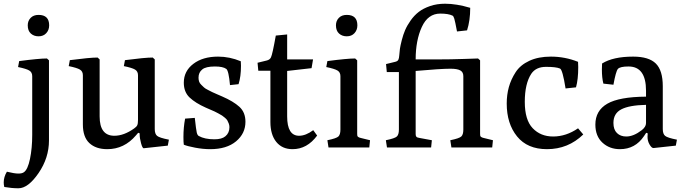

<svg xmlns="http://www.w3.org/2000/svg" viewBox="-73 -792 3687 1031"><path d="M100 -68V-383Q100 -404 84 -413.5Q68 -423 24 -432L30 -464Q137 -478 179 -478L190 -468V-38Q190 56 134 137.5Q78 219 26 219Q-10 219 -50 212Q-53 200 -53 188Q-53 158 -36 130Q4 140 26 140Q45 140 55 133Q76 119 88 61.5Q100 4 100 -68ZM134 -597Q109 -597 92.5 -612Q76 -627 76 -656Q76 -680 91.5 -696Q107 -712 134 -712Q191 -712 191 -656Q191 -631 175.5 -614Q160 -597 134 -597Z M372 -124V-388Q372 -409 356 -418.5Q340 -428 296 -437L302 -469Q409 -483 451 -483L462 -473V-167Q462 -63 541 -63Q592 -63 647 -102Q660 -111 664 -119.5Q668 -128 668 -148V-388Q668 -409 652 -418.5Q636 -428 592 -437L598 -469Q705 -483 747 -483L758 -473V-99Q758 -73 770.5 -62.5Q783 -52 834 -42L828 -10L699 4Q692 5 684.5 -22.5Q677 -50 677 -70V-76L669 -79L657 -65Q594 9 503 9Q442 9 407 -23.5Q372 -56 372 -124Z M914 -15Q912 -28 912 -56Q912 -108 921 -155L973 -159Q980 -95 983.5 -80.5Q987 -66 994 -62Q1026 -44 1078 -44Q1118 -44 1137 -60Q1159 -78 1159 -109Q1159 -119 1155.5 -128.5Q1152 -138 1148 -145Q1144 -152 1135 -159.5Q1126 -167 1119.5 -171.5Q1113 -176 1099.5 -183Q1086 -190 1079 -193.5Q1072 -197 1055 -204Q1038 -211 1032 -214Q976 -239 945 -268.5Q914 -298 914 -348Q914 -410 965 -449Q1016 -488 1098 -488Q1160 -488 1220 -463Q1221 -455 1221 -439Q1221 -381 1208 -340L1162 -335Q1155 -413 1142 -422Q1124 -435 1081 -435Q1032 -435 1013 -419Q993 -403 993 -375Q993 -364 996 -354.5Q999 -345 1008 -336.5Q1017 -328 1022.5 -322.5Q1028 -317 1044 -309Q1060 -301 1066.5 -297.5Q1073 -294 1093.5 -285.5Q1114 -277 1120 -274Q1180 -248 1212.5 -218.5Q1245 -189 1245 -138Q1245 -75 1194.5 -33Q1144 9 1056 9Q1017 9 975 1Q933 -7 914 -15Z M1379 -137V-412H1314L1310 -455L1359 -467Q1376 -471 1382 -484Q1390 -500 1408 -601L1469 -607V-473H1608L1600 -426L1469 -411V-167Q1469 -63 1533 -63Q1569 -63 1609 -93L1630 -64Q1576 9 1498 9Q1442 9 1410.5 -30Q1379 -69 1379 -137Z M1691 0 1685 -39Q1734 -49 1744.5 -59.5Q1755 -70 1755 -96V-383Q1755 -404 1739 -413.5Q1723 -423 1679 -432L1685 -464Q1792 -478 1834 -478L1845 -468V-72Q1845 -65 1846 -62Q1847 -59 1851.5 -56Q1856 -53 1865 -51L1914 -39L1910 0ZM1789 -597Q1764 -597 1747.5 -612Q1731 -627 1731 -656Q1731 -680 1746.5 -696Q1762 -712 1789 -712Q1846 -712 1846 -656Q1846 -631 1830.5 -614Q1815 -597 1789 -597Z M2351 0 2345 -39Q2394 -49 2404.5 -59.5Q2415 -70 2415 -96V-383Q2415 -405 2398.5 -414Q2382 -423 2346 -423Q2293 -423 2159 -411V-72Q2159 -62 2163 -57.5Q2167 -53 2181 -51L2246 -39L2242 0H2005L1999 -39Q2048 -49 2058.5 -59.5Q2069 -70 2069 -96V-405H2004L2000 -448L2049 -460Q2062 -463 2066 -471Q2070 -479 2071 -495Q2072 -513 2074.5 -530Q2077 -547 2084.5 -576.5Q2092 -606 2102.5 -630.5Q2113 -655 2132 -682Q2151 -709 2175.5 -728Q2200 -747 2236.5 -759.5Q2273 -772 2317 -772Q2378 -772 2452 -750Q2452 -682 2435 -629L2381 -623Q2371 -677 2366.5 -691.5Q2362 -706 2357 -708Q2335 -719 2291 -719Q2225 -719 2192 -647Q2159 -575 2159 -473H2277Q2346 -473 2419.5 -475.5Q2493 -478 2494 -478L2505 -468V-72Q2505 -65 2506 -62Q2507 -59 2511.5 -56Q2516 -53 2525 -51L2574 -39L2570 0Z M2648 -236Q2648 -283 2659.5 -324.5Q2671 -366 2696 -404.5Q2721 -443 2769.5 -465.5Q2818 -488 2885 -488Q2961 -488 3031 -460Q3032 -452 3032 -432Q3032 -365 3020 -323L2964 -317Q2948 -418 2934 -424Q2913 -433 2859 -433Q2805 -433 2780 -396Q2745 -343 2745 -245Q2745 -148 2787.5 -103.5Q2830 -59 2897 -59Q2967 -59 3031 -103L3059 -70Q2978 9 2864 9Q2759 9 2703.5 -59.5Q2648 -128 2648 -236Z M3124 -123Q3124 -198 3188 -235Q3252 -272 3396 -273V-305Q3396 -435 3302 -435Q3257 -435 3245 -422Q3234 -409 3221 -337L3167 -343Q3159 -374 3159 -419Q3159 -441 3160 -451Q3219 -488 3327 -488Q3411 -488 3448.5 -451Q3486 -414 3486 -329V-99Q3486 -73 3498.5 -62.5Q3511 -52 3562 -42L3556 -10L3436 3Q3426 3 3415 -16Q3404 -35 3404 -57Q3404 -68 3405 -76L3397 -79L3385 -61Q3338 9 3256 9Q3200 9 3162 -26Q3124 -61 3124 -123ZM3221 -132Q3221 -96 3240 -77.5Q3259 -59 3290 -59Q3329 -59 3373 -93Q3396 -111 3396 -131V-229Q3306 -227 3263.5 -205Q3221 -183 3221 -132Z"/></svg>

Font: Poly
Style: Regular
Weight: 400
Designer: Jos Nicols Silva Schwarzenberg
Foundry: Jose Nicolas Silva Schwarzenberg
Version: Version 1.001